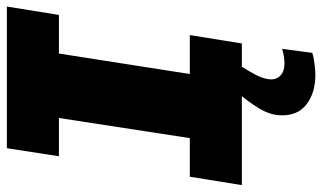

<svg xmlns="http://www.w3.org/2000/svg" viewBox="-216 -526 959 572"><g transform="rotate(-90 264.0 -240.5)"><path d="M326 219Q273 219 238.5 192.5Q204 166 206 115Q207 84 226.5 51.5Q246 19 272.5 -11Q299 -41 323 -62.5Q347 -84 356 -92L402 -68Q397 -63 383.5 -45.5Q370 -28 354 -4.5Q338 19 326 42.5Q314 66 313 85Q312 103 324.5 115Q337 127 360 127Q371 127 383 125Q395 123 404 120L392 210Q379 214 359.5 216.5Q340 219 326 219ZM-2 0 23 -155H138L198 -545H84L108 -700H530L505 -545H390L329 -155H445L420 0Z"/></g></svg>

Font: MuseoModerno Thin ExtraBold
Style: Italic
Weight: 800
Italic angle: -9°
Version: Version 1.003